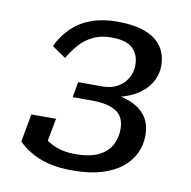

<svg xmlns="http://www.w3.org/2000/svg" viewBox="-65 -583 655 659"><g transform="rotate(10 262.5 -253.0)"><path d="M282 -461Q246 -461 219 -448Q192 -435 172.5 -413Q153 -391 137 -364L89 -397Q107 -435 135 -462Q163 -489 202 -503.5Q241 -518 292 -518Q352 -518 391 -503Q430 -488 448.5 -460Q467 -432 467 -394Q467 -368 455 -343.5Q443 -319 418.5 -299.5Q394 -280 356.5 -268.5Q319 -257 268 -257L308 -283L303 -249L276 -274Q329 -274 369.5 -261Q410 -248 432.5 -220.5Q455 -193 455 -150Q455 -117 441.5 -88Q428 -59 400.5 -36.5Q373 -14 330 -1Q287 12 228 12Q180 12 143.5 2.5Q107 -7 81 -23Q55 -39 39 -56L57 -153H143L127 -69Q113 -69 102.5 -78.5Q92 -88 87.5 -101.5Q83 -115 88 -127Q96 -103 115.5 -84.5Q135 -66 163.5 -55.5Q192 -45 228 -45Q279 -45 309.5 -60Q340 -75 353.5 -100Q367 -125 367 -156Q367 -200 337.5 -218Q308 -236 256 -236H186L196 -290H280Q311 -290 333 -302.5Q355 -315 367 -336Q379 -357 379 -382Q379 -417 357 -439Q335 -461 282 -461Z"/></g></svg>

Font: Roboto Serif 20pt
Style: Italic
Weight: 400
Italic angle: -10°
Designer: Greg Gazdowicz
Foundry: Commercial Type
Version: Version 1.008